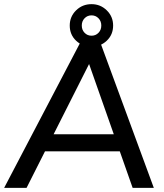

<svg xmlns="http://www.w3.org/2000/svg" viewBox="-29 -905 790 925"><path d="M-9 0 364 -712H450L712 0H610L387 -634H419L99 0ZM142 -176 186 -258H556L586 -176ZM412 -680Q368 -680 337.5 -709Q307 -738 307 -782Q307 -825 337.5 -855Q368 -885 412 -885Q455 -885 485.5 -855Q516 -825 516 -782Q516 -738 485.5 -709Q455 -680 412 -680ZM412 -733Q432 -733 445.5 -747Q459 -761 459 -782Q459 -803 445.5 -817Q432 -831 412 -831Q392 -831 378.5 -817Q365 -803 365 -782Q365 -761 378.5 -747Q392 -733 412 -733Z"/></svg>

Font: Muli SemiBold
Style: Italic
Weight: 600
Italic angle: -4.541°
Designer: Vernon Adams
Foundry: Vernon Adams
Version: Version 2.100; ttfautohint (v1.8.1.43-b0c9)